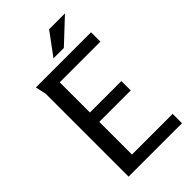

<svg xmlns="http://www.w3.org/2000/svg" viewBox="-269 -998 1088 1088"><g transform="rotate(-45 274.5 -454.5)"><path d="M68 -729H510V-654H184V-412H436V-337H184V-75H510V0H82V-664ZM354 -909H481L338 -775H255Z"/></g></svg>

Font: Rosario Light Medium
Style: Regular
Weight: 500
Version: Version 1.101; ttfautohint (v1.8.1.43-b0c9)